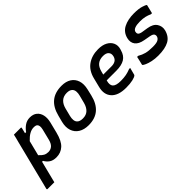

<svg xmlns="http://www.w3.org/2000/svg" viewBox="24 -1308 2270 2270"><g transform="rotate(-45 1158.5 -173.5)"><path d="M149 -536H263Q268 -536 270.5 -532.5Q273 -529 271 -525Q262 -491 254 -455H272Q301 -496 339 -521.5Q377 -547 425 -547Q481 -547 515 -519Q549 -491 560 -443Q571 -395 556 -333L522 -197Q494 -85 442 -37.5Q390 10 316 10Q261 10 227 -13.5Q193 -37 173 -74H158Q141 -6 123.5 62.5Q106 131 89 200H-24Q-28 200 -31 196.5Q-34 193 -33 189Q6 33 45.5 -123.5Q85 -280 124 -435Q132 -463 138 -488Q144 -513 149 -536ZM375 -432Q303 -432 227 -349Q215 -302 203.5 -255.5Q192 -209 180 -162Q209 -129 234.5 -115.5Q260 -102 292 -102Q332 -102 359 -126Q386 -150 399 -203L433 -340Q446 -396 424 -418Q411 -432 375 -432Z M956 -547Q1028 -547 1076 -516.5Q1124 -486 1142.5 -430Q1161 -374 1143 -298L1124 -217Q1098 -105 1031 -47Q964 11 854 11Q779 11 728.5 -20.5Q678 -52 659 -108.5Q640 -165 658 -239L679 -320Q707 -433 775 -490Q843 -547 956 -547ZM941 -444Q884 -444 849 -412.5Q814 -381 799 -322L774 -223Q766 -191 768.5 -163Q771 -135 788 -118Q811 -94 862 -94Q918 -94 951.5 -126Q985 -158 1000 -215L1025 -312Q1034 -345 1031.5 -374Q1029 -403 1011 -421Q988 -444 941 -444Z M1567 -547Q1638 -547 1684.5 -521.5Q1731 -496 1749.5 -454Q1768 -412 1754 -362L1749 -346Q1730 -276 1679 -245Q1628 -214 1539 -214H1379L1377 -208Q1361 -150 1386 -121Q1413 -91 1492 -91Q1544 -91 1582.5 -98.5Q1621 -106 1661 -122H1679Q1668 -77 1656 -33Q1655 -30 1654 -28Q1653 -26 1651 -24Q1637 -10 1591.5 0.5Q1546 11 1480 11Q1350 11 1291.5 -53Q1233 -117 1260 -223L1288 -335Q1314 -442 1388 -494.5Q1462 -547 1567 -547ZM1550 -449Q1495 -449 1459.5 -421Q1424 -393 1408 -330L1398 -291H1538Q1576 -291 1601.5 -307Q1627 -323 1636 -357Q1647 -401 1622 -426Q1612 -437 1594 -443Q1576 -449 1550 -449Z M2046 -108Q2108 -108 2133.5 -122.5Q2159 -137 2165 -160Q2171 -180 2160.5 -197Q2150 -214 2107 -222L2030 -236Q1951 -250 1920 -292Q1889 -334 1904 -395Q1924 -475 1993.5 -511Q2063 -547 2166 -547Q2243 -547 2289.5 -532.5Q2336 -518 2343 -510Q2347 -506 2344 -500Q2338 -473 2331.5 -448.5Q2325 -424 2319 -397H2301Q2266 -413 2231.5 -421Q2197 -429 2149 -429Q2038 -429 2025 -381Q2020 -361 2028.5 -346Q2037 -331 2073 -323L2155 -310Q2237 -297 2268 -249Q2299 -201 2285 -144Q2263 -59 2197 -24Q2131 11 2018 11Q1962 11 1916.5 1Q1871 -9 1842.5 -22Q1814 -35 1807 -43Q1804 -47 1805 -52Q1813 -83 1818.5 -107.5Q1824 -132 1829 -156H1847Q1889 -131 1933 -119.5Q1977 -108 2046 -108Z"/></g></svg>

Font: Recursive Sn Lnr St SmB
Style: Italic
Weight: 600
Italic angle: -15°
Version: Version 1.079;hotconv 1.0.112;makeotfexe 2.5.65598; ttfautoh